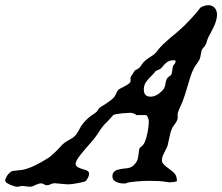

<svg xmlns="http://www.w3.org/2000/svg" viewBox="-107 -710 861 744"><path d="M-86.9 -10.3Q-86.9 -13.7 -84.5 -19.5Q-81.5 -26.4 -77.4 -32Q-73.2 -37.6 -68.4 -41.5Q-63 -45.9 -59.1 -47.4Q-56.6 -47.9 -50.8 -48.3Q-47.9 -48.8 -43 -49.3Q-37.1 -49.8 -33.2 -50.3Q-28.3 -50.8 -26.4 -50.8Q-13.2 -52.2 4.4 -58.6Q18.1 -63.5 34.2 -71.8Q48.3 -78.6 65.9 -89.4Q76.7 -95.7 82 -99.1Q88.4 -103.5 93.3 -108.4Q95.2 -110.4 98.1 -112.8Q104.5 -119.1 109.9 -123.5Q114.3 -127.4 116.7 -130.4Q118.7 -132.3 120.1 -133.8Q125 -139.2 129.4 -144Q131.8 -147.5 136.7 -151.9Q143.1 -157.2 149.9 -161.6Q155.3 -165 161.1 -168Q168.5 -171.9 173.8 -175.3Q182.6 -181.2 188.5 -189Q191.9 -193.4 196.8 -202.1Q199.7 -207.5 201.7 -211.4Q207 -222.2 215.8 -232.9Q224.6 -243.7 235.8 -253.4Q246.6 -262.7 257.8 -269.5Q268.6 -275.9 272.5 -284.2Q274.4 -288.6 280.8 -293.5Q286.1 -297.9 294.9 -302.7Q301.3 -306.6 307.6 -311Q315.9 -316.4 321.3 -320.8Q330.1 -327.6 335 -333Q337.4 -336.4 340.3 -341.8Q341.3 -343.8 342.8 -347.2Q345.2 -351.6 347.7 -356.4Q348.6 -358.9 349.6 -359.9Q351.6 -363.3 362.3 -368.7Q366.7 -370.6 372.1 -373.5Q383.3 -379.4 388.2 -382.8Q397.5 -388.7 398.9 -394.5V-409.7Q398.9 -411.1 402.3 -416.5Q403.3 -418 405.3 -420.9Q408.2 -425.8 409.7 -427.7Q412.6 -432.6 413.1 -433.6Q414.1 -435.5 416 -437.5Q417.5 -438.5 420.4 -439.5Q426.8 -441.9 431.6 -446.3Q435.5 -449.7 440.4 -457Q441.9 -459.5 442.9 -460.9Q449.2 -470.2 458 -477.1Q461.9 -480.5 469.2 -485.4Q473.1 -487.8 476.1 -489.7Q484.9 -495.1 489.7 -499Q495.1 -503.4 501.5 -511.7Q509.8 -523.4 525.4 -538.6Q535.6 -548.3 551.8 -562.5Q562.5 -571.3 570.8 -578.1Q589.8 -593.8 607.9 -611.3Q621.6 -625 635.3 -639.6Q655.3 -661.6 669.9 -680.7Q686 -689.9 700.7 -689.9Q716.3 -689.9 725.6 -678.7Q733.9 -668.9 733.9 -652.3Q733.9 -641.1 729.5 -627Q726.1 -615.7 719.2 -601.6Q714.4 -591.3 709 -582Q701.2 -567.9 697.8 -559.6Q696.3 -555.2 694.3 -549.3Q693.4 -544.9 692.9 -543.5Q689.5 -533.7 682.6 -526.9Q675.8 -520 673.8 -513.2Q673.3 -510.7 672.9 -507.8Q672.4 -504.9 671.4 -501.5Q670.9 -498.5 670.4 -495.6Q669.9 -493.2 669.9 -492.2Q668.5 -484.4 664.6 -476.6Q661.6 -471.2 654.8 -461.4Q652.8 -459 651.9 -457.5Q643.6 -446.3 636.2 -427.7Q630.4 -412.1 621.6 -382.3Q614.7 -358.4 611.3 -347.7Q602.1 -318.4 593.8 -301.3Q585.9 -286.1 582 -272.5Q581.1 -268.6 581.1 -263.7Q581.1 -260.7 581.5 -256.3Q582 -254.9 581.5 -252Q580.1 -242.2 570.8 -229.5Q564.9 -222.2 561 -215.3Q558.6 -210.4 557.6 -207Q556.6 -204.6 555.7 -202.6Q555.2 -201.2 552.7 -191.9Q551.3 -185.5 549.8 -178.7Q546.9 -167 545.4 -159.2Q543.5 -150.4 542.5 -146Q540.5 -139.2 534.7 -128.9Q532.7 -125 531.2 -121.6Q525.4 -110.8 522.9 -104Q520.5 -95.7 520.5 -87.9Q520.5 -84.5 521 -83Q521 -82.5 521.5 -81.5Q527.8 -70.3 543.9 -59.1Q547.4 -56.6 549.8 -54.7Q565.9 -43 571.8 -34.7Q578.6 -24.4 578.6 -7.8Q577.6 -7.8 575.2 -6.8Q571.8 -5.9 571.3 -5.9Q569.8 -4.9 564 -4.4Q562.5 -4.4 559.6 -4.4Q554.2 -3.9 550.3 -3.4Q546.9 -3.4 539.1 -4.9Q527.8 -6.8 508.8 -8.3Q490.7 -9.3 472.7 -9.3Q451.7 -9.3 426.3 -7.3Q410.6 -5.9 399.4 -4.4Q385.3 -2.4 382.8 -0.5Q380.9 1 374.5 1Q369.1 1 363.3 0.5Q353 -1 346.2 -3.9Q338.4 -6.8 334 -11.7Q328.6 -17.6 328.6 -27.8Q328.6 -41 339.8 -48.3Q347.2 -52.7 362.3 -55.2Q372.1 -57.1 380.9 -57.6Q396.5 -58.6 406.7 -65.9Q412.6 -70.3 417.5 -76.7Q422.9 -83.5 425.8 -90.8Q428.2 -97.7 429.7 -111.3Q430.2 -114.7 430.7 -118.7Q432.1 -131.3 433.6 -135.3Q434.6 -136.7 436.3 -138.4Q438 -140.1 440.4 -141.6Q443.8 -144 446.8 -147.5Q452.6 -153.8 457.5 -168.9Q460.9 -178.7 463.9 -192.4Q466.8 -206.1 468.3 -220.7Q469.7 -231.4 469.7 -236.8Q469.7 -241.2 468.8 -246.1Q467.8 -250 466.8 -252.9Q464.8 -258.3 462.4 -261.2Q460 -264.2 457 -264.2H421.4Q411.1 -272.9 397.5 -272.9Q393.6 -272.9 382.8 -272Q374 -271.5 367.7 -271Q353 -269.5 344 -267.8Q335 -266.1 332 -264.2L307.6 -237.3Q292 -224.1 275.9 -198.2Q270 -188.5 261.7 -177.7Q252.4 -165 238.8 -150.4Q229 -139.6 220.2 -128.9Q204.6 -110.8 196.3 -98.6Q186 -83.5 186 -74.2Q186 -66.4 196.8 -61Q202.1 -58.1 213.4 -54.7Q222.2 -52.2 226.1 -50.8Q238.3 -45.9 238.3 -37.1Q238.3 -33.7 236.8 -28.3Q234.9 -22.9 232.2 -18.1Q229.5 -13.2 226.6 -9.8Q222.7 -5.4 206.5 -2.9Q201.2 -2 194.8 -0.5Q171.4 4.4 154.8 4.4L105 0Q96.7 0 89.4 3.9Q81.5 7.8 74.7 7.8Q71.3 7.8 67.9 6.3Q66.4 5.9 63.7 4.4Q61 2.9 58.1 1.5Q55.7 0.5 52.7 0.5Q48.3 0 40.5 2.9Q36.6 4.4 31.7 6.3Q25.9 9.3 22 10.7Q14.2 13.7 8.3 13.7L-19.5 10.7Q-25.9 10.7 -31.2 12.2Q-36.6 13.7 -40.5 13.7Q-44.9 13.7 -52.7 11.2Q-59.6 9.3 -66.9 6.3Q-75.2 2.4 -79.6 -0.5Q-86.9 -5.4 -86.9 -10.3ZM450.2 -364.3Q450.2 -350.6 455.6 -343.8Q461.9 -335.4 476.6 -335.4Q491.7 -335.4 507.3 -346.2Q517.6 -353.5 524.4 -361.3Q531.2 -369.6 533.7 -382.3Q533.7 -383.3 533.7 -384.3Q536.1 -396.5 538.1 -401.4Q540.5 -408.2 546.4 -412.1L556.6 -419.9Q558.1 -422.4 559.1 -429.7Q559.6 -432.6 560.5 -437Q561.5 -443.8 562 -447.3Q563 -454.6 565.4 -457.5Q566.4 -459 569.6 -462.6Q572.8 -466.3 573.2 -470.2Q573.7 -473.6 572.3 -475.1Q570.8 -476.6 564.9 -476.6Q554.7 -476.6 545.4 -472.2Q538.6 -468.8 531.2 -461.4Q527.3 -457.5 523.9 -453.1Q518.1 -445.8 513.7 -442.9Q511.7 -441.4 507.8 -439.9Q506.8 -439.5 504.9 -438.5Q501 -437 498.5 -436Q495.6 -434.6 494.6 -433.1Q494.6 -433.1 494.1 -432.4Q493.7 -431.6 493.7 -431.6Q492.7 -431.2 492.7 -430.7L490.2 -426.8Q483.9 -419.9 478.5 -414.6Q469.7 -406.2 464.4 -399.4Q458 -391.6 454.6 -384.8Q450.2 -375 450.2 -364.3Z"/></svg>

Font: IM FELL English
Style: Italic
Weight: 400
Italic angle: -18°
Designer: Igino Marini
Foundry: Igino Marini
Version: 3.00